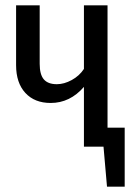

<svg xmlns="http://www.w3.org/2000/svg" viewBox="-20 -547 495 716"><path d="M445 -71V149H379L366 0H293V-223Q241 -163 169 -163Q109 -163 74.5 -200.5Q40 -238 40 -304V-527H128V-309Q128 -269 143.5 -251Q159 -233 192 -233Q219 -233 247.5 -248.5Q276 -264 293 -290V-527H381V-71Z"/></svg>

Font: Fira Sans Compressed
Style: Regular
Weight: 400
Width: 1
Designer: bBox Type GmbH & Carrois Corporate GbR & Edenspiekermann AG
Foundry: bBox Type GmbH & Carrois Corporate GbR & Edenspiekermann AG
Version: Version 4.301